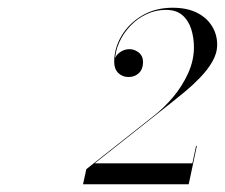

<svg xmlns="http://www.w3.org/2000/svg" viewBox="-20 -933 581 496"><path d="M194.5 -457 203 -496 377 -633.5Q404.5 -655 428 -683.2Q451.5 -711.5 466.2 -744.2Q481 -777 481 -811Q481 -835.5 474 -857.8Q467 -880 451.2 -893.8Q435.5 -907.5 408 -907.5Q382.5 -907.5 358.8 -896.5Q335 -885.5 316.8 -866.2Q298.5 -847 287.8 -823Q277 -799 277 -773H275.5Q275.5 -786.5 287.5 -796.2Q299.5 -806 314.5 -806Q327.5 -806 338.5 -797.2Q349.5 -788.5 349.5 -772.5Q349.5 -754.5 338.8 -744.2Q328 -734 312 -734Q296.5 -734 285.8 -744.2Q275 -754.5 275 -773Q275 -808.5 294 -840.5Q313 -872.5 347.2 -892.8Q381.5 -913 426 -913Q462.5 -913 488 -900.5Q513.5 -888 527.2 -866.2Q541 -844.5 541 -817.5Q541 -795 528.2 -773.2Q515.5 -751.5 496.2 -731.8Q477 -712 457.8 -696.2Q438.5 -680.5 425.5 -670L224.5 -511H477L486.5 -556H488.5L467.5 -457Z"/></svg>

Font: Bodoni Moda 72pt
Style: Italic
Weight: 400
Italic angle: -13°
Designer: Owen Earl
Foundry: indestructible type
Version: Version 2.005